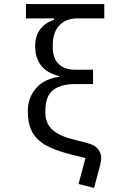

<svg xmlns="http://www.w3.org/2000/svg" viewBox="-20 -760 640 939"><path d="M357 -670Q321 -670 294.5 -655Q268 -640 253 -611.5Q238 -583 238 -542V-528Q238 -476 266.5 -447.5Q295 -419 348 -419H435V-349H348Q296 -349 263.5 -334Q231 -319 216.5 -291Q202 -263 202 -223V-209Q202 -176 215.5 -151.5Q229 -127 257.5 -109.5Q286 -92 332 -80L408 -60Q443 -51 459 -31.5Q475 -12 475 14Q475 21 473.5 29.5Q472 38 470 47L440 159L364 140L398 13L322 -6Q246 -25 201 -51.5Q156 -78 136 -117.5Q116 -157 116 -216Q116 -282 156.5 -328.5Q197 -375 269 -384V-388Q152 -417 152 -535Q152 -582 175.5 -615Q199 -648 244 -663V-670H107V-740H490V-670Z"/></svg>

Font: Lilex
Style: Regular
Weight: 400
Monospace: yes
Designer: Mike Abbink, Paul van der Laan, Pieter van Rosmalen, Mikhael Khrustik
Foundry: Mikhael Khrustik
Version: Version 2.510